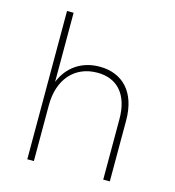

<svg xmlns="http://www.w3.org/2000/svg" viewBox="-110 -835 848 928"><g transform="rotate(15 314.0 -371.0)"><path d="M111 0H144V-280C144 -408 216 -492 331 -492C430 -492 491 -426 491 -303V0H524V-305C524 -447 448 -523 334 -523C243 -523 175 -474 144 -396V-742H111Z"/></g></svg>

Font: Chess Sans ExtraLight
Style: Regular
Weight: 275
Designer: Wolf Bōese
Foundry: Wolf Bōese
Version: Version 7.223;Glyphs 3.3 (3306)